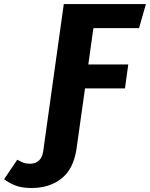

<svg xmlns="http://www.w3.org/2000/svg" viewBox="-195 -714 746 956"><path d="M122.6 -693.6H531.4L497.4 -574H270L244.8 -393H443.7L427.2 -273.7H228.3L189.8 0H25.6ZM-38.2 222.1Q-87.3 222.1 -120.2 208.8Q-153 195.5 -174.6 178.2L-108.9 81.2Q-92.9 90.5 -79 95.9Q-65.2 101.2 -44.8 101.2Q-18.3 101.2 -1.4 85.8Q15.5 70.4 20.2 39.2L25.6 0H189.8L185.1 32.7Q169.5 129.2 110.2 175.7Q50.9 222.1 -38.2 222.1Z"/></svg>

Font: Fira Sans Variable
Style: Italic
Weight: 397
Italic angle: -8°
Designer: Carrois Corporate & Edenspiekermann AG
Foundry: Carrois Corporate GbR & Edenspiekermann AG
Version: Version 4.202